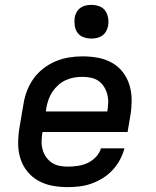

<svg xmlns="http://www.w3.org/2000/svg" viewBox="-20 -759 640 787"><path d="M258 8Q226 8 195.5 2.5Q165 -3 138.5 -17.5Q112 -32 93 -55Q74 -78 64.5 -106.5Q55 -135 54.5 -167Q54 -199 59 -231L76 -331Q80 -358 90 -385Q100 -412 117 -436Q134 -460 158 -478.5Q182 -497 208.5 -508Q235 -519 263 -523.5Q291 -528 318 -528Q350 -528 380.5 -522.5Q411 -517 437.5 -502.5Q464 -488 482.5 -464.5Q501 -441 510 -412.5Q519 -384 519.5 -352.5Q520 -321 515 -289L503 -218H154V-217Q151 -199 150.5 -181Q150 -163 154.5 -146.5Q159 -130 168.5 -116Q178 -102 192 -92.5Q206 -83 223 -79.5Q240 -76 258 -76Q278 -76 298.5 -79Q319 -82 338 -90.5Q357 -99 372.5 -115Q388 -131 394 -151H490Q484 -127 471.5 -104Q459 -81 441.5 -62Q424 -43 401.5 -29Q379 -15 355 -6.5Q331 2 306.5 5Q282 8 258 8ZM168 -302H420V-303Q423 -321 423.5 -338.5Q424 -356 419.5 -373Q415 -390 406 -404Q397 -418 383.5 -427.5Q370 -437 352.5 -440.5Q335 -444 317 -444Q300 -444 283 -441Q266 -438 249.5 -430.5Q233 -423 219 -410.5Q205 -398 195 -383Q185 -368 179 -351Q173 -334 170 -317ZM354 -601Q338 -601 322.5 -606.5Q307 -612 298 -624.5Q289 -637 286.5 -653.5Q284 -670 286 -687Q288 -698 294 -709Q300 -720 310 -727Q320 -734 331.5 -736.5Q343 -739 355 -739Q371 -739 386.5 -733.5Q402 -728 411 -715.5Q420 -703 423 -686.5Q426 -670 423 -653Q421 -642 415 -631Q409 -620 399 -613Q389 -606 377.5 -603.5Q366 -601 354 -601Z"/></svg>

Font: Iosevka Custom Medium Oblique
Style: Regular
Weight: 500
Italic angle: -9°
Designer: Belleve Invis
Foundry: Belleve Invis
Version: Version 27.0.1